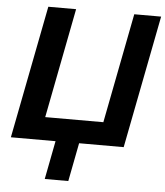

<svg xmlns="http://www.w3.org/2000/svg" viewBox="-59 -740 853 991"><g transform="rotate(5 367.5 -244.5)"><path d="M370.6 0 332 199.2H210L248.5 0H17.1L150.9 -688H294.9L184.6 -119.1H485.8L596.2 -688H735.4L601.6 0Z"/></g></svg>

Font: Arimo
Style: Bold Italic
Weight: 700
Italic angle: -12°
Designer: Steve Matteson
Foundry: Monotype Imaging Inc.
Version: Version 1.33